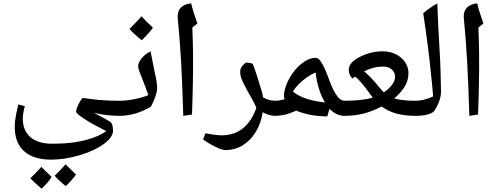

<svg xmlns="http://www.w3.org/2000/svg" viewBox="-20 -694 2962 1145"><path d="M284 258Q180 258 124 208Q68 158 68 64Q68 45 70 26.5Q72 8 76.5 -15Q81 -38 89 -71L128 -61Q116 -15 116 13Q116 85 161.5 124Q207 163 290 163Q368 163 424.5 154.5Q481 146 528 130Q552 122 573.5 111.5Q595 101 614 88Q579 70 549 54Q519 38 496 23.5Q473 9 458 -2Q434 -20 434 -28Q434 -36 438.5 -49.5Q443 -63 450.5 -77Q458 -91 464.5 -100.5Q471 -110 476 -110Q514 -103 572 -98Q630 -93 694 -93Q705 -93 705 -82V-13Q705 -3 694 -3Q672 -3 644 -5Q616 -7 589 -11.5Q562 -16 540 -21Q564 -9 581 0.5Q598 10 611 17Q624 24 635 31Q647 39 650.5 54Q654 69 654 87Q654 112 628.5 139Q603 166 558.5 190Q514 214 454 232Q365 258 284 258ZM372 416Q330 382 306 354Q331 331 371 286Q375 290 390.5 305Q406 320 433 347Q423 362 408 379Q393 396 372 416ZM228 431Q205 412 188.5 396.5Q172 381 161 369Q176 355 192 338Q208 321 227 301Q231 306 246.5 321.5Q262 337 288 361Q278 378 263 395Q248 412 228 431Z M688 -3Q680 -3 680 -11V-85Q680 -93 688 -93Q735 -93 783.5 -103Q832 -113 865 -127Q857 -150 846 -178Q835 -206 825 -233Q815 -256 809.5 -272.5Q804 -289 804 -298Q804 -321 824.5 -346Q845 -371 878 -388Q881 -369 888 -336.5Q895 -304 903 -261Q911 -229 914 -205.5Q917 -182 917 -166Q917 -149 907 -119.5Q897 -90 880 -58Q789 -3 688 -3ZM826 -454Q780 -490 752 -521Q777 -546 794.5 -564.5Q812 -583 824 -597Q838 -581 855 -564Q872 -547 892 -529Q881 -513 864 -494Q847 -475 826 -454Z M1073 -3Q1070 -96 1067 -175.5Q1064 -255 1060 -325.5Q1056 -396 1051 -460Q1046 -524 1040 -586Q1038 -613 1046.5 -631Q1055 -649 1073.5 -660Q1092 -671 1120 -674Q1125 -651 1135 -619Q1145 -587 1157 -554L1127 -530Q1130 -462 1131 -384.5Q1132 -307 1130.5 -215Q1129 -123 1125 -11Z M1324 201Q1310 201 1286.5 191.5Q1263 182 1237.5 167.5Q1212 153 1191 137L1205 101Q1233 106 1257 109.5Q1281 113 1302 113Q1377 113 1429.5 70.5Q1482 28 1509 -52Q1502 -68 1494 -83.5Q1486 -99 1477 -114Q1447 -167 1431 -199.5Q1415 -232 1413 -254Q1410 -277 1419 -292Q1428 -307 1446 -320Q1449 -321 1459.5 -320Q1470 -319 1487 -314Q1500 -281 1508.5 -254Q1517 -227 1523 -208Q1534 -174 1540.5 -150.5Q1547 -127 1549 -113Q1583 -93 1626 -93Q1634 -93 1634 -85V-11Q1634 -3 1626 -3Q1582 -3 1547 -25Q1536 43 1504.5 94Q1473 145 1426.5 173Q1380 201 1324 201Z M1932 0Q1879 0 1832 -9Q1785 -18 1747 -34Q1705 -16 1676.5 -9.5Q1648 -3 1617 -3Q1609 -3 1609 -11V-85Q1609 -93 1617 -93Q1633 -93 1647.5 -95.5Q1662 -98 1678 -102Q1675 -108 1674 -114Q1673 -120 1673 -126Q1675 -156 1689 -191.5Q1703 -227 1726.5 -259.5Q1750 -292 1778 -314Q1821 -349 1862 -349Q1877 -349 1888.5 -333.5Q1900 -318 1912 -294Q1919 -280 1926.5 -261.5Q1934 -243 1942 -221Q1954 -187 1967.5 -159.5Q1981 -132 1996 -114Q2015 -93 2036 -93Q2047 -93 2047 -83V-14Q2047 -3 2036 -3Q1986 -3 1945 -45ZM1918 -83Q1898 -115 1883 -162Q1868 -209 1862 -262Q1836 -251 1809 -232Q1782 -213 1760.5 -191Q1739 -169 1727 -148Q1758 -122 1805.5 -106Q1853 -90 1918 -83Z M2031 -3Q2022 -3 2022 -12V-84Q2022 -93 2031 -93Q2083 -93 2126 -97.5Q2169 -102 2203 -112L2185 -136Q2167 -161 2153.5 -178Q2140 -195 2131 -205Q2122 -215 2114 -223Q2106 -231 2098 -237L2081 -226Q2060 -249 2060 -277Q2060 -300 2075.5 -318Q2091 -336 2116.5 -350Q2142 -364 2172 -374Q2215 -388 2261 -388Q2305 -388 2340 -371Q2375 -354 2395 -324Q2416 -294 2416 -258Q2416 -214 2393 -177Q2370 -140 2331 -107Q2354 -100 2387 -96.5Q2420 -93 2462 -93Q2472 -93 2472 -84V-12Q2472 -3 2462 -3Q2394 -3 2343.5 -17Q2293 -31 2256 -59Q2201 -30 2147 -16.5Q2093 -3 2031 -3ZM2269 -143Q2300 -164 2318 -188.5Q2336 -213 2336 -236Q2336 -263 2316 -280Q2296 -297 2265 -297Q2235 -297 2208 -290Q2181 -283 2151 -269Q2167 -256 2190.5 -232Q2214 -208 2244 -171Q2249 -164 2255.5 -157.5Q2262 -151 2269 -143Z M2454 -3Q2446 -3 2446 -11V-85Q2446 -93 2454 -93Q2509 -93 2563 -119Q2560 -154 2557 -188.5Q2554 -223 2550 -256Q2543 -329 2531.5 -418.5Q2520 -508 2504 -615Q2522 -631 2543 -645.5Q2564 -660 2588 -674Q2590 -611 2593.5 -539.5Q2597 -468 2602 -388Q2606 -318 2607.5 -257.5Q2609 -197 2610 -146Q2610 -123 2600 -93.5Q2590 -64 2573 -37Q2564 -21 2533 -12Q2502 -3 2454 -3Z M2779 -3Q2776 -96 2773 -175.5Q2770 -255 2766 -325.5Q2762 -396 2757 -460Q2752 -524 2746 -586Q2744 -613 2752.5 -631Q2761 -649 2779.5 -660Q2798 -671 2826 -674Q2831 -651 2841 -619Q2851 -587 2863 -554L2833 -530Q2836 -462 2837 -384.5Q2838 -307 2836.5 -215Q2835 -123 2831 -11Z"/></svg>

Font: Noto Naskh Arabic Medium
Style: Regular
Weight: 500
Designer: Monotype Design Team, David Williams, Mohamad Dakak and Nizar Qandah
Foundry: Monotype Imaging Inc.
Version: Version 2.016